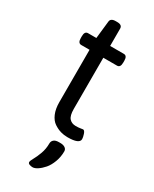

<svg xmlns="http://www.w3.org/2000/svg" viewBox="-177 -539 615 765"><g transform="rotate(30 130.0 -157.0)"><path d="M178.8 4.8Q162.5 4.8 147.2 0.4Q132 -4 116.1 -14.5Q100.3 -25 90.8 -47Q81.3 -69 81.3 -99.9V-340.9H43.2Q27.7 -340.9 27.7 -363.9V-372.6Q27.7 -395.2 43.2 -395.2H81.3L90 -474.8Q91.2 -491.9 114.5 -491.9H121.7Q144.7 -491.9 144.7 -474.8V-395.2H207.7Q223.1 -395.2 223.1 -372.6V-363.9Q223.1 -340.9 207.7 -340.9H144.7V-105.4Q144.7 -74.5 155.6 -62.4Q166.5 -50.3 185.1 -50.3Q197.8 -50.3 207.1 -51.9Q216.4 -53.5 217.6 -53.5Q224.7 -53.5 229.3 -39.6Q233.8 -25.8 233.8 -17.8Q233.8 4.8 178.8 4.8ZM118.5 178Q110.6 178 103.6 175.2Q96.7 172.4 96.7 166.5Q96.7 160.5 104.8 146.3Q113 132 121.1 109.8Q129.2 87.6 129.2 62.6Q129.2 51.9 136.7 45.4Q144.3 38.8 158.9 38.8H166.5Q180.3 38.8 188.5 44.6Q196.6 50.3 196.6 60.2Q196.6 85.6 187.9 108.8Q179.2 132 166.7 146.5Q154.2 160.9 141.3 169.4Q128.4 178 118.5 178Z"/></g></svg>

Font: Jaldi
Style: Regular
Weight: 400
Designer: Pablo Cosgaya and Nicolas Silva
Foundry: Omnibus-Type
Version: Version 1.001;PS 001.001;hotconv 1.0.70;makeotf.lib2.5.58329